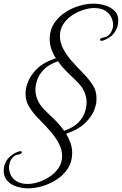

<svg xmlns="http://www.w3.org/2000/svg" viewBox="-70 -785 667 1051"><path d="M325 57Q324 103 300.5 138.5Q277 174 240 198Q203 222 162 234Q121 246 84 246Q53 246 20.5 236Q-12 226 -32.5 201.5Q-53 177 -49 135Q-47 119 -38.5 102Q-30 85 -15 72Q5 53 36 43H43Q50 43 50 48Q48 58 30 61Q9 64 -4 81Q-17 98 -20 121Q-23 144 -13.5 167.5Q-4 191 19.5 206.5Q43 222 82 222Q108 222 139.5 212Q171 202 200.5 183Q230 164 249.5 136Q269 108 270 73Q271 36 252.5 1Q234 -34 207 -65Q180 -96 154 -122Q128 -148 113 -167Q85 -203 77 -226.5Q69 -250 70 -281Q71 -309 86.5 -344.5Q102 -380 137.5 -413Q173 -446 236 -466Q220 -491 210.5 -518.5Q201 -546 202 -576Q203 -622 226.5 -657.5Q250 -693 286.5 -717Q323 -741 364 -753Q405 -765 442 -765Q474 -765 507 -755Q540 -745 561 -721Q582 -697 576 -654Q574 -638 565.5 -621.5Q557 -605 543 -591Q521 -572 491 -562H484Q477 -562 477 -567Q479 -577 497 -580Q519 -583 532 -600Q545 -617 549 -640Q551 -663 541 -686.5Q531 -710 507.5 -725.5Q484 -741 445 -741Q419 -741 387 -731Q355 -721 326 -702Q297 -683 278 -655Q259 -627 258 -592Q257 -555 275 -520Q293 -485 320 -454Q347 -423 373 -397Q399 -371 414 -352Q443 -316 451 -292.5Q459 -269 458 -238Q458 -210 442.5 -175Q427 -140 391 -107Q355 -74 292 -53Q307 -28 316.5 -0.5Q326 27 325 57ZM155 -205Q167 -189 188.5 -169Q210 -149 235 -124Q260 -99 281 -69Q333 -87 359.5 -115Q386 -143 395 -172Q404 -201 404 -223Q405 -270 373 -314Q361 -330 339.5 -350Q318 -370 293 -395Q268 -420 247 -450Q195 -431 169 -403.5Q143 -376 133.5 -347Q124 -318 124 -296Q123 -249 155 -205Z"/></svg>

Font: Great Vibes
Style: Regular
Weight: 400
Designer: Robert E. Leuschke, Viktoriya Grabowska, Viviana Monsalve, Eben Sorkin
Foundry: Robert E. Leuschke
Version: Version 1.103; ttfautohint (v1.8.4.7-5d5b)